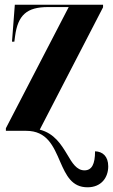

<svg xmlns="http://www.w3.org/2000/svg" viewBox="-20 -556 482 816"><path d="M352 240C411 240 440 198 440 151C440 108 416 88 384 87C384 142 370 168 339 168C306 168 287 137 266 101C240 58 211 11 149 -5L418 -525V-536H43L31 -379H41L44 -402C56 -492 94 -526 184 -526H272L5 -11V0H91C180 0 207 65 236 132C261 189 285 240 352 240Z"/></svg>

Font: Noto Serif Display Condensed Extra
Style: Regular
Weight: 800
Width: 3
Designer: Monotype Design Team
Foundry: Monotype Imaging Inc.
Version: Version 1.900